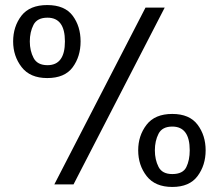

<svg xmlns="http://www.w3.org/2000/svg" viewBox="-20 -730 866 760"><path d="M65 -668Q98 -710 167 -710Q236 -710 267.5 -668Q299 -626 299 -566Q299 -506 267.5 -463.5Q236 -421 167 -421Q99 -421 65.5 -464.5Q32 -508 32 -566Q32 -625 65 -668ZM527 -135Q527 -193 560 -236Q593 -279 662 -279Q730 -279 762 -236.5Q794 -194 794 -135Q794 -76 762 -33Q730 10 662 10Q594 10 560.5 -33Q527 -76 527 -135ZM195 0 556 -700H632L271 0ZM98 -566Q98 -529 113 -500.5Q128 -472 168 -472Q237 -472 237 -566Q237 -660 168 -660Q127 -660 112.5 -631.5Q98 -603 98 -566ZM593 -135Q593 -98 607.5 -69.5Q622 -41 662 -41Q704 -41 717.5 -68.5Q731 -96 731 -135Q731 -229 662 -229Q622 -229 607.5 -200.5Q593 -172 593 -135Z"/></svg>

Font: Lopes Sans
Style: Regular
Weight: 400
Designer: Gabriel Lam, Diego Maldonado
Foundry: TypeRant, Foresti Design
Version: Version 4.000